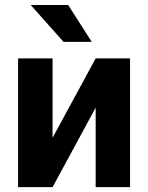

<svg xmlns="http://www.w3.org/2000/svg" viewBox="-20 -768 607 788"><path d="M372.6 -528.3H513.7V0H372.6V-326.2L195.8 0H54.2V-528.3H195.8V-202.6ZM356.4 -596.2H240.7L106 -747.6H259.8Z"/></svg>

Font: SteelSelectRoboto
Style: Roboto-Bold
Weight: 700
Designer: Google
Version: Version 2.137; 2017